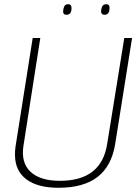

<svg xmlns="http://www.w3.org/2000/svg" viewBox="-20 -880 646 910"><path d="M257 10Q158 10 104.5 -30.5Q51 -71 51 -147Q51 -158 51.5 -166Q52 -174 54 -188L135 -700H171L91 -188Q79 -109 124.5 -66Q170 -23 264 -23Q461 -23 488 -198L569 -700H606L526 -198Q509 -93 442.5 -41.5Q376 10 257 10ZM476 -810Q467 -810 463 -814.5Q459 -819 459 -827Q460 -842 465.5 -851Q471 -860 483 -860Q492 -860 496 -855Q500 -850 499 -841Q499 -826 493 -818Q487 -810 476 -810ZM295 -810Q286 -810 282.5 -814.5Q279 -819 279 -826Q280 -841 285 -850.5Q290 -860 303 -860Q312 -860 315.5 -855Q319 -850 319 -841Q319 -826 313 -818Q307 -810 295 -810Z"/></svg>

Font: Georama ExtraCondensed Thin ExtraLight
Style: Italic
Weight: 250
Italic angle: -9°
Version: Version 1.001